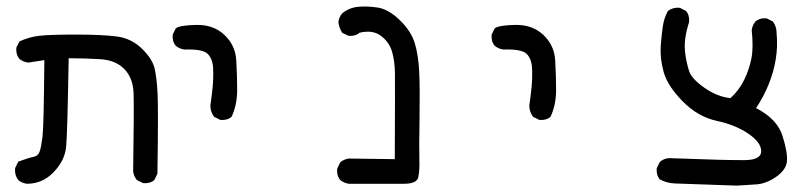

<svg xmlns="http://www.w3.org/2000/svg" viewBox="-20 -459 2540 602"><path d="M64.5 117.2Q48.8 115.2 37.1 105.5Q25.4 89.8 27.3 68.4L37.1 47.9Q68.4 36.1 84 33.2Q99.6 30.3 104.5 15.6Q109.4 1 113.3 -30.3Q117.2 -61.5 119.1 -270.5L68.4 -262.7Q52.7 -264.6 41 -274.4Q29.3 -288.1 31.2 -309.6L41 -329.1Q70.3 -342.8 102.5 -346.7Q134.8 -350.6 217.3 -350.6Q299.8 -350.6 345.7 -344.7Q391.6 -338.9 424.8 -306.6Q458 -274.4 464.8 -244.1Q471.7 -213.9 474.1 -165.5Q476.6 -117.2 473.6 85.9L463.9 105.5Q450.2 117.2 428.7 115.2L409.2 105.5Q399.4 93.8 397.5 78.1Q400.4 -117.2 398.9 -165.5Q397.5 -213.9 370.1 -242.2Q342.8 -270.5 293.9 -273.4Q245.1 -276.4 195.3 -276.4Q191.4 -43.9 187.5 0Q183.6 43.9 148.4 80.6Q113.3 117.2 64.5 117.2Z M670.9 -83 651.4 -92.8Q639.6 -108.4 639.6 -127.9Q643.6 -155.3 646.5 -183.6Q649.4 -211.9 648.4 -242.2Q647.5 -272.5 632.3 -289.1Q617.2 -305.7 558.6 -303.7Q543 -305.7 531.2 -315.4Q519.5 -329.1 521.5 -350.6L531.2 -370.1Q543 -379.9 596.2 -380.9Q649.4 -381.8 683.6 -349.6Q717.8 -317.4 720.7 -270.5Q723.6 -223.6 723.6 -176.8Q723.6 -129.9 706.1 -92.8Q692.4 -81.1 670.9 -83Z M1074.2 117.2Q1058.6 115.2 1046.9 105.5Q1035.2 91.8 1037.1 70.3L1046.9 49.8Q1058.6 40 1074.2 38.1L1217.8 40Q1218.8 -187.5 1218.3 -228Q1217.8 -268.6 1209 -297.9Q1200.2 -327.1 1174.3 -346.7Q1148.4 -366.2 1107.4 -356.4Q1093.8 -344.7 1072.3 -346.7L1052.7 -356.4Q1043 -372.1 1041 -389.6Q1043 -405.3 1052.7 -417Q1074.2 -434.6 1101.6 -437.5Q1128.9 -440.4 1163.1 -435.5Q1197.3 -430.7 1232.9 -396.5Q1268.6 -362.3 1280.3 -324.2Q1292 -286.1 1294.4 -232.9Q1296.9 -179.7 1295.4 -86.4Q1293.9 6.8 1294.9 41.5Q1295.9 76.2 1291.5 96.7Q1287.1 117.2 1246.6 117.2Q1206.1 117.2 1074.2 117.2Z M1670.9 -83 1651.4 -92.8Q1639.6 -108.4 1639.6 -127.9Q1643.6 -155.3 1646.5 -183.6Q1649.4 -211.9 1648.4 -242.2Q1647.5 -272.5 1632.3 -289.1Q1617.2 -305.7 1558.6 -303.7Q1543 -305.7 1531.2 -315.4Q1519.5 -329.1 1521.5 -350.6L1531.2 -370.1Q1543 -379.9 1596.2 -380.9Q1649.4 -381.8 1683.6 -349.6Q1717.8 -317.4 1720.7 -270.5Q1723.6 -223.6 1723.6 -176.8Q1723.6 -129.9 1706.1 -92.8Q1692.4 -81.1 1670.9 -83Z M2290 123Q2121.1 117.2 2095.7 116.2Q2070.3 115.2 2048.8 103.5Q2037.1 89.8 2039.1 68.4L2048.8 48.8Q2064.5 35.2 2085.9 37.1Q2266.6 43.9 2316.9 43Q2367.2 42 2366.7 14.6Q2366.2 -12.7 2326.2 -40Q2286.1 -67.4 2227.1 -80.1Q2168 -92.8 2120.1 -141.6Q2072.3 -190.4 2060.5 -234.4Q2048.8 -278.3 2051.8 -316.4Q2054.7 -354.5 2058.6 -378.9Q2062.5 -403.3 2074.2 -424.8Q2089.8 -436.5 2111.3 -434.6L2130.9 -424.8Q2142.6 -411.1 2140.6 -389.6Q2132.8 -366.2 2128.9 -340.8Q2125 -315.4 2128.9 -288.1Q2132.8 -260.7 2140.6 -236.3Q2148.4 -211.9 2189 -183.6Q2229.5 -155.3 2270.5 -151.4Q2297.9 -176.8 2313.5 -209Q2329.1 -241.2 2335.9 -275.4Q2342.8 -309.6 2336.9 -364.3Q2338.9 -379.9 2348.6 -391.6Q2362.3 -403.3 2383.8 -401.4L2403.3 -391.6Q2415 -376 2415 -354.5Q2418.9 -312.5 2412.1 -272Q2405.3 -231.4 2389.6 -193.4Q2374 -155.3 2350.6 -120.1Q2417 -85.9 2433.6 -32.7Q2450.2 20.5 2447.3 47.4Q2444.3 74.2 2413.1 95.7Q2381.8 117.2 2351.6 119.1Q2321.3 121.1 2290 123Z"/></svg>

Font: NaikaiFont
Style: Regular-Lite
Weight: 400
Version: Version 1.67